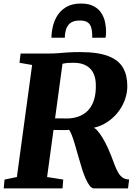

<svg xmlns="http://www.w3.org/2000/svg" viewBox="-24 -1038 755 1058"><path d="M-3.5 0 1 -48.5 69 -62.5 153 -680 83.5 -692 89.5 -743H240Q272.5 -743 296.5 -745Q320.5 -747 348 -749Q375.5 -751 417 -751Q517 -751 573.8 -728.5Q630.5 -706 654 -664.5Q677.5 -623 677.5 -564.5Q677.5 -505 647 -451Q616.5 -397 563.2 -363Q510 -329 440.5 -328L479.5 -337Q495 -337.5 511.2 -319.8Q527.5 -302 543 -275.5Q558.5 -249 570.5 -222.5Q582.5 -196 589 -178.5Q599 -153 607.5 -130Q616 -107 626.2 -88.8Q636.5 -70.5 651 -60Q665.5 -49.5 687.5 -49L681.5 0H493.5Q481.5 0 469.8 -15.2Q458 -30.5 448 -53.8Q438 -77 430 -101Q419.5 -134.5 409.5 -169.8Q399.5 -205 390.2 -236.8Q381 -268.5 372.5 -291.2Q364 -314 356 -322.5Q352.5 -322 341.2 -321.5Q330 -321 315 -321.2Q300 -321.5 285.5 -321.8Q271 -322 261 -322L267.5 -386.5Q276 -386 289.2 -385.8Q302.5 -385.5 316.5 -385.5Q330.5 -385.5 342 -385.2Q353.5 -385 357.5 -385.5Q393.5 -388 421.2 -401Q449 -414 468 -437.5Q487 -461 496.2 -495.2Q505.5 -529.5 504 -574.5Q502 -633 470.2 -662.5Q438.5 -692 382 -692Q372.5 -692 357.5 -691.5Q342.5 -691 326.2 -688Q310 -685 297 -678L324.5 -717L235.5 -62.5L324.5 -48.5L320.5 0ZM421.5 -1018.5Q465.5 -1018.5 493 -1003.5Q520.5 -988.5 535.2 -964.8Q550 -941 555.2 -914.2Q560.5 -887.5 560.5 -863.5Q560.5 -855 559.8 -846.2Q559 -837.5 557.5 -830H484Q484.5 -834.5 484.2 -839.2Q484 -844 484 -848.5Q483.5 -872 477.8 -889Q472 -906 457.8 -915.5Q443.5 -925 416 -925Q380 -925 362.2 -909.8Q344.5 -894.5 338.8 -872.5Q333 -850.5 333 -830H259.5Q259.5 -838 260 -845.5Q260.5 -853 261.5 -860.5Q267 -907 286.2 -942.5Q305.5 -978 339.2 -998.2Q373 -1018.5 421.5 -1018.5Z"/></svg>

Font: Merriweather 28pt Black
Style: Italic
Weight: 900
Italic angle: -7.8°
Version: Version 2.101